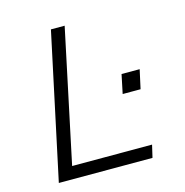

<svg xmlns="http://www.w3.org/2000/svg" viewBox="-104 -795 857 891"><g transform="rotate(-15 325.0 -349.0)"><path d="M70 0 219 -698H285L150 -60H534L520 0ZM463 -322 482 -413H569L549 -322Z"/></g></svg>

Font: Azeret Mono ExtraLight
Style: Italic
Weight: 250
Italic angle: -12°
Designer: Martin Vácha
Foundry: Displaay
Version: Version 1.002